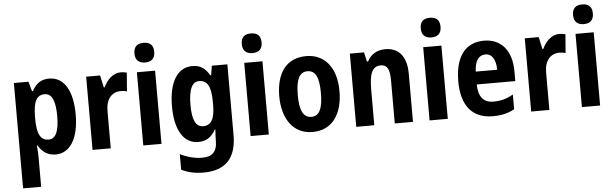

<svg xmlns="http://www.w3.org/2000/svg" viewBox="-57 -975 4572 1429"><g transform="rotate(-5 2229.0 -260.5)"><path d="M327 -557C269 -557 231 -533 199 -475H192L172 -547H63V240H198V21C198 -1 197 -31 193 -68H199C227 -18 270 10 328 10C434 10 501 -94 501 -273C501 -456 436 -557 327 -557ZM284 -444C338 -444 363 -387 363 -273C363 -161 338 -105 284 -105C223 -105 198 -156 198 -265V-288C199 -396 223 -444 284 -444Z M861 -557C802 -557 758 -509 733 -456H727L707 -547H603V0H739V-279C739 -369 784 -418 850 -418C867 -418 883 -416 896 -411L907 -551C891 -555 875 -557 861 -557Z M1050 -761C1003 -761 976 -739 976 -687C976 -637 1005 -614 1050 -614C1096 -614 1124 -637 1124 -687C1124 -738 1098 -761 1050 -761ZM1118 -547H982V0H1118Z M1396 -557C1285 -557 1220 -452 1220 -271C1220 -94 1284 10 1392 10C1450 10 1491 -15 1523 -72H1527C1525 -49 1523 -18 1523 4V14C1523 96 1483 129 1413 129C1358 129 1304 116 1247 88V204C1297 229 1348 240 1413 240C1581 240 1658 148 1658 -19V-547H1542L1531 -477H1524C1492 -534 1453 -557 1396 -557ZM1437 -441C1499 -441 1526 -393 1526 -277V-252C1526 -149 1497 -104 1439 -104C1384 -104 1358 -157 1358 -269C1358 -384 1384 -441 1437 -441Z M1852 -761C1805 -761 1778 -739 1778 -687C1778 -637 1807 -614 1852 -614C1898 -614 1926 -637 1926 -687C1926 -738 1900 -761 1852 -761ZM1920 -547H1784V0H1920Z M2472 -275C2472 -456 2382 -557 2248 -557C2095 -557 2022 -445 2022 -275C2022 -112 2100 10 2246 10C2401 10 2472 -114 2472 -275ZM2160 -273C2160 -388 2186 -444 2247 -444C2308 -444 2333 -388 2333 -275C2333 -160 2308 -103 2247 -103C2186 -103 2160 -161 2160 -273Z M2838 -557C2779 -557 2730 -530 2703 -477H2695L2679 -547H2573V0H2708V-261C2708 -387 2730 -440 2796 -440C2844 -440 2861 -400 2861 -323V0H2997V-360C2997 -491 2937 -557 2838 -557Z M3189 -761C3142 -761 3115 -739 3115 -687C3115 -637 3144 -614 3189 -614C3235 -614 3263 -637 3263 -687C3263 -738 3237 -761 3189 -761ZM3257 -547H3121V0H3257Z M3575 -556C3437 -556 3359 -456 3359 -270C3359 -92 3438 10 3593 10C3658 10 3708 -2 3755 -28V-138C3704 -109 3660 -98 3607 -98C3533 -98 3495 -144 3494 -236H3782V-309C3782 -462 3706 -556 3575 -556ZM3577 -453C3628 -453 3655 -405 3655 -332H3495C3498 -417 3530 -453 3577 -453Z M4138 -557C4079 -557 4035 -509 4010 -456H4004L3984 -547H3880V0H4016V-279C4016 -369 4061 -418 4127 -418C4144 -418 4160 -416 4173 -411L4184 -551C4168 -555 4152 -557 4138 -557Z M4327 -761C4280 -761 4253 -739 4253 -687C4253 -637 4282 -614 4327 -614C4373 -614 4401 -637 4401 -687C4401 -738 4375 -761 4327 -761ZM4395 -547H4259V0H4395Z"/></g></svg>

Font: Noto Sans Myanmar Condensed
Style: Bold
Weight: 700
Width: 3
Designer: Monotype Design Team
Foundry: Monotype Imaging Inc.
Version: Version 2.107